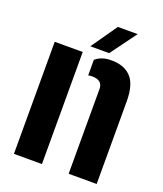

<svg xmlns="http://www.w3.org/2000/svg" viewBox="-143 -873 820 966"><g transform="rotate(20 267.5 -389.5)"><path d="M340 0V-454Q340 -501 284 -501Q279 -501 273.8 -500.5Q268.5 -500 263 -499V-582Q278.5 -595.5 298.8 -602.8Q319 -610 349 -610Q416.5 -610 453.2 -571Q490 -532 490 -441V0ZM47 0V-600H197V0ZM223 -640 320 -779H426L324 -640Z"/></g></svg>

Font: Big Shoulders Stencil Text Black
Style: Regular
Weight: 900
Designer: Patric King
Foundry: XO Type Co
Version: Version 1.000